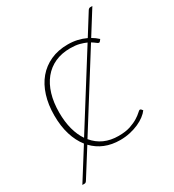

<svg xmlns="http://www.w3.org/2000/svg" viewBox="-170 -695 808 892"><g transform="rotate(-30 233.5 -249.5)"><path d="M360.5 -462.5Q345.5 -469.5 325 -474.8Q304.5 -480 276.5 -480Q230.5 -480 194.8 -463.8Q159 -447.5 134.2 -417Q109.5 -386.5 96.5 -343.5Q83.5 -300.5 83.5 -246.5Q83.5 -196.5 94.2 -156.5Q105 -116.5 125 -87.5ZM135.5 -74Q184.5 -14.5 269 -14.5Q307 -14.5 332.8 -23.2Q358.5 -32 375.5 -42.8Q392.5 -53.5 401.5 -62.2Q410.5 -71 414.5 -71Q418.5 -71 421 -68L427 -60.5Q418 -48 402.2 -36Q386.5 -24 365.8 -14.8Q345 -5.5 319.8 0.2Q294.5 6 266 6Q221.5 6 185.2 -8.8Q149 -23.5 122 -52L32.5 90Q30 94 27.2 96.2Q24.5 98.5 20 98.5H8.5L111 -64.5Q85 -97.5 71 -143Q57 -188.5 57 -246.5Q57 -303.5 71.8 -350.5Q86.5 -397.5 114.5 -430.8Q142.5 -464 183 -482.5Q223.5 -501 275.5 -501Q303 -501 326.8 -495.5Q350.5 -490 371.5 -480L440 -589.5Q445.5 -598.5 453.5 -598.5H464.5L385.5 -472.5Q404 -462 419.5 -447.5L413 -439Q411.5 -437.5 410 -436.2Q408.5 -435 406 -435Q402 -435 394.8 -441Q387.5 -447 374.5 -455Z"/></g></svg>

Font: Lato ExtraLight
Style: Regular
Weight: 275
Designer: Lukasz Dziedzic with Adam Twardoch and Botio Nikoltchev
Foundry: tyPoland Lukasz Dziedzic
Version: Version 2.015; 2015-08-06; http://www.latofonts.com/